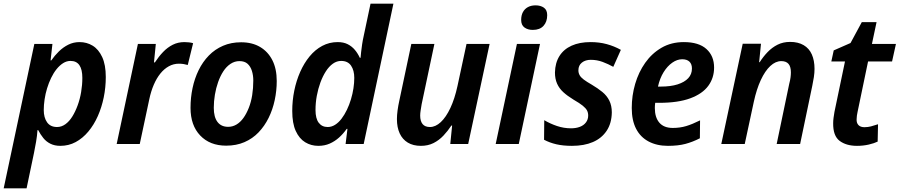

<svg xmlns="http://www.w3.org/2000/svg" viewBox="-51 -780 4873 1040"><path d="M-31 240 135 -542H233L223 -453H227Q245 -479 268 -501.5Q291 -524 319 -538Q347 -552 380 -552Q419 -552 451 -532.5Q483 -513 502.5 -471Q522 -429 522 -363Q522 -307 511 -253Q500 -199 479 -151.5Q458 -104 427.5 -67.5Q397 -31 359 -10.5Q321 10 276 10Q245 10 222 -1.5Q199 -13 183.5 -32.5Q168 -52 156 -75H152Q150 -44 144.5 -12.5Q139 19 133 49L93 240ZM258 -92Q282 -92 303 -107Q324 -122 340.5 -148.5Q357 -175 369.5 -209Q382 -243 388.5 -281.5Q395 -320 395 -358Q395 -404 379 -427Q363 -450 331 -450Q310 -450 291 -438Q272 -426 255.5 -405.5Q239 -385 226 -358Q213 -331 204 -301.5Q195 -272 190.5 -241.5Q186 -211 186 -184Q186 -143 204 -117.5Q222 -92 258 -92Z M581 0 696 -542H793L783 -442H788Q809 -474 832.5 -498.5Q856 -523 884.5 -537.5Q913 -552 948 -552Q960 -552 973 -550.5Q986 -549 995 -546L966 -428Q956 -431 944 -433Q932 -435 918 -435Q889 -435 863.5 -421Q838 -407 817.5 -381.5Q797 -356 782 -321Q767 -286 758 -244L706 0Z M1174 9Q1086 9 1033.5 -46Q981 -101 981 -196Q981 -251 992 -303Q1003 -355 1025 -400Q1047 -445 1080 -479Q1113 -513 1157 -532Q1201 -551 1255 -551Q1315 -551 1358 -525.5Q1401 -500 1424.5 -453.5Q1448 -407 1448 -341Q1448 -289 1437 -237.5Q1426 -186 1404 -141.5Q1382 -97 1349.5 -63Q1317 -29 1273 -10Q1229 9 1174 9ZM1185 -93Q1209 -93 1230 -105.5Q1251 -118 1267.5 -141Q1284 -164 1296.5 -195.5Q1309 -227 1315 -264.5Q1321 -302 1321 -344Q1321 -372 1313.5 -396Q1306 -420 1290 -434.5Q1274 -449 1246 -449Q1220 -449 1197.5 -434Q1175 -419 1158.5 -393.5Q1142 -368 1130.5 -335.5Q1119 -303 1113 -267Q1107 -231 1107 -196Q1107 -146 1127 -119.5Q1147 -93 1185 -93Z M1673 10Q1634 10 1602 -9.5Q1570 -29 1551 -70.5Q1532 -112 1532 -179Q1532 -235 1543 -289Q1554 -343 1575 -390.5Q1596 -438 1626 -474.5Q1656 -511 1694.5 -531.5Q1733 -552 1778 -552Q1810 -552 1832.5 -540.5Q1855 -529 1871 -510Q1887 -491 1898 -467H1902Q1903 -478 1905 -497.5Q1907 -517 1910.5 -540Q1914 -563 1919 -585L1956 -760H2080L1919 0H1821L1831 -82H1827Q1808 -55 1785 -34.5Q1762 -14 1734.5 -2Q1707 10 1673 10ZM1724 -92Q1745 -92 1764 -104Q1783 -116 1799 -137Q1815 -158 1828 -185Q1841 -212 1850 -242Q1859 -272 1863.5 -301.5Q1868 -331 1868 -358Q1868 -399 1850.5 -424.5Q1833 -450 1797 -450Q1773 -450 1752 -435Q1731 -420 1714 -393.5Q1697 -367 1684.5 -333Q1672 -299 1665 -261Q1658 -223 1658 -184Q1658 -138 1675.5 -115Q1693 -92 1724 -92Z M2229 10Q2187 10 2158 -7.5Q2129 -25 2114 -57.5Q2099 -90 2099 -135Q2099 -156 2102.5 -182Q2106 -208 2112 -235L2177 -542H2302L2233 -216Q2230 -198 2227.5 -182Q2225 -166 2225 -154Q2225 -124 2238 -108Q2251 -92 2278 -92Q2308 -92 2336.5 -118.5Q2365 -145 2388.5 -195Q2412 -245 2427 -314L2476 -542H2601L2485 0H2388L2398 -100H2394Q2375 -71 2351 -45.5Q2327 -20 2297 -5Q2267 10 2229 10Z M2634 0 2749 -542H2874L2759 0ZM2835 -618Q2808 -618 2790 -631Q2772 -644 2772 -672Q2772 -697 2781.5 -714.5Q2791 -732 2808.5 -741.5Q2826 -751 2850 -751Q2877 -751 2895 -738.5Q2913 -726 2913 -698Q2913 -662 2893 -640Q2873 -618 2835 -618Z M3047 10Q2999 10 2962.5 1.5Q2926 -7 2896 -23L2897 -129Q2929 -110 2966 -97.5Q3003 -85 3042 -85Q3069 -85 3090 -93Q3111 -101 3123 -117Q3135 -133 3135 -154Q3135 -170 3128.5 -182Q3122 -194 3105.5 -207.5Q3089 -221 3056 -240Q3023 -260 3000.5 -280.5Q2978 -301 2966.5 -327Q2955 -353 2955 -387Q2956 -439 2979 -476Q3002 -513 3045 -532.5Q3088 -552 3148 -552Q3195 -552 3235.5 -541Q3276 -530 3312 -510L3271 -418Q3244 -433 3213.5 -444.5Q3183 -456 3149 -456Q3120 -456 3101 -441Q3082 -426 3082 -399Q3082 -385 3088.5 -373Q3095 -361 3111 -349Q3127 -337 3155 -321Q3187 -302 3211.5 -282Q3236 -262 3249.5 -235Q3263 -208 3263 -171Q3262 -112 3235 -71.5Q3208 -31 3160.5 -10.5Q3113 10 3047 10Z M3567 10Q3507 10 3462.5 -13.5Q3418 -37 3394.5 -82.5Q3371 -128 3371 -195Q3371 -262 3389.5 -325.5Q3408 -389 3444 -440Q3480 -491 3532.5 -521.5Q3585 -552 3653 -552Q3734 -552 3775.5 -514.5Q3817 -477 3817 -414Q3817 -358 3785.5 -315Q3754 -272 3688 -247.5Q3622 -223 3519 -223H3498Q3497 -215 3496.5 -208.5Q3496 -202 3496 -195Q3496 -144 3520.5 -115.5Q3545 -87 3593 -87Q3632 -87 3665.5 -97Q3699 -107 3741 -128L3740 -31Q3701 -11 3661.5 -0.5Q3622 10 3567 10ZM3528 -311Q3582 -311 3619.5 -323Q3657 -335 3677 -356.5Q3697 -378 3697 -409Q3697 -433 3683.5 -446Q3670 -459 3644 -459Q3617 -459 3590.5 -440.5Q3564 -422 3543.5 -389Q3523 -356 3513 -311Z M3856 0 3972 -543H4071L4061 -443H4064Q4083 -473 4107 -498Q4131 -523 4161 -538Q4191 -553 4229 -553Q4272 -553 4302 -535.5Q4332 -518 4346.5 -485Q4361 -452 4361 -407Q4361 -386 4357.5 -362.5Q4354 -339 4349 -316L4283 0H4156L4224 -326Q4229 -345 4231 -360Q4233 -375 4233 -388Q4233 -419 4220 -434Q4207 -449 4181 -449Q4150 -449 4121.5 -422.5Q4093 -396 4070 -346.5Q4047 -297 4032 -228L3983 0Z M4591 10Q4533 10 4497 -17Q4461 -44 4462 -113Q4462 -126 4464 -141.5Q4466 -157 4469 -174L4526 -447H4452L4465 -507L4556 -547L4617 -660H4697L4672 -542H4802L4781 -447H4651L4594 -173Q4592 -164 4590.5 -153.5Q4589 -143 4589 -134Q4588 -114 4599 -102.5Q4610 -91 4631 -91Q4650 -91 4667 -95.5Q4684 -100 4705 -107L4703 -13Q4685 -4 4655 3Q4625 10 4591 10Z"/></svg>

Font: Noto Sans Display SemiBold
Style: Italic
Weight: 600
Italic angle: -12°
Designer: Monotype Design Team
Foundry: Monotype Imaging Inc.
Version: Version 2.003